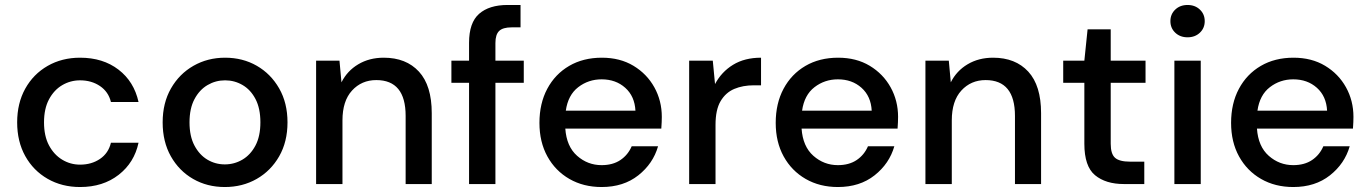

<svg xmlns="http://www.w3.org/2000/svg" viewBox="-20 -740 5505 772"><path d="M302 12Q229 12 171.5 -21Q114 -54 81.5 -112.5Q49 -171 49 -248Q49 -325 81.5 -383.5Q114 -442 171.5 -475Q229 -508 302 -508Q394 -508 456.5 -460Q519 -412 537 -330H426Q416 -371 382 -394Q348 -417 302 -417Q263 -417 230 -397.5Q197 -378 177 -340.5Q157 -303 157 -248Q157 -193 177 -155.5Q197 -118 230 -98Q263 -78 302 -78Q348 -78 382 -101Q416 -124 426 -166H537Q520 -86 457 -37Q394 12 302 12Z M884 12Q813 12 756.5 -20.5Q700 -53 667 -111.5Q634 -170 634 -248Q634 -326 667.5 -384.5Q701 -443 758 -475.5Q815 -508 885 -508Q956 -508 1012.5 -475.5Q1069 -443 1102.5 -384.5Q1136 -326 1136 -248Q1136 -170 1102.5 -111.5Q1069 -53 1012 -20.5Q955 12 884 12ZM884 -79Q922 -79 954.5 -98Q987 -117 1007 -154.5Q1027 -192 1027 -248Q1027 -304 1007.5 -341.5Q988 -379 955.5 -398Q923 -417 885 -417Q847 -417 814.5 -398Q782 -379 762 -341.5Q742 -304 742 -248Q742 -192 762 -154.5Q782 -117 814 -98Q846 -79 884 -79Z M1251 0V-496H1345L1353 -409Q1376 -455 1420.5 -481.5Q1465 -508 1523 -508Q1613 -508 1664.5 -452Q1716 -396 1716 -285V0H1611V-274Q1611 -418 1493 -418Q1434 -418 1395.5 -376Q1357 -334 1357 -256V0Z M1866 0V-407H1795V-496H1866V-568Q1866 -649 1906.5 -684.5Q1947 -720 2021 -720H2073V-630H2037Q2002 -630 1987 -615.5Q1972 -601 1972 -567V-496H2086V-407H1972V0Z M2399 12Q2326 12 2269.5 -20.5Q2213 -53 2181 -111Q2149 -169 2149 -246Q2149 -324 2180.5 -383Q2212 -442 2268.5 -475Q2325 -508 2400 -508Q2473 -508 2527 -475.5Q2581 -443 2611 -389Q2641 -335 2641 -270Q2641 -260 2640.5 -248.5Q2640 -237 2639 -223H2253Q2258 -151 2300.5 -113.5Q2343 -76 2399 -76Q2444 -76 2474.5 -96.5Q2505 -117 2520 -152H2626Q2606 -82 2546.5 -35Q2487 12 2399 12ZM2399 -421Q2346 -421 2305 -389.5Q2264 -358 2255 -295H2535Q2532 -353 2494 -387Q2456 -421 2399 -421Z M2751 0V-496H2846L2855 -402Q2881 -451 2927.5 -479.5Q2974 -508 3040 -508V-397H3011Q2967 -397 2932.5 -382.5Q2898 -368 2877.5 -333.5Q2857 -299 2857 -238V0Z M3349 12Q3276 12 3219.5 -20.5Q3163 -53 3131 -111Q3099 -169 3099 -246Q3099 -324 3130.5 -383Q3162 -442 3218.5 -475Q3275 -508 3350 -508Q3423 -508 3477 -475.5Q3531 -443 3561 -389Q3591 -335 3591 -270Q3591 -260 3590.5 -248.5Q3590 -237 3589 -223H3203Q3208 -151 3250.5 -113.5Q3293 -76 3349 -76Q3394 -76 3424.5 -96.5Q3455 -117 3470 -152H3576Q3556 -82 3496.5 -35Q3437 12 3349 12ZM3349 -421Q3296 -421 3255 -389.5Q3214 -358 3205 -295H3485Q3482 -353 3444 -387Q3406 -421 3349 -421Z M3701 0V-496H3795L3803 -409Q3826 -455 3870.5 -481.5Q3915 -508 3973 -508Q4063 -508 4114.5 -452Q4166 -396 4166 -285V0H4061V-274Q4061 -418 3943 -418Q3884 -418 3845.5 -376Q3807 -334 3807 -256V0Z M4499 0Q4426 0 4383 -35.5Q4340 -71 4340 -162V-407H4255V-496H4340L4353 -622H4446V-496H4586V-407H4446V-162Q4446 -121 4463.5 -105.5Q4481 -90 4524 -90H4581V0Z M4755 -590Q4725 -590 4705.5 -608.5Q4686 -627 4686 -655Q4686 -683 4705.5 -701.5Q4725 -720 4755 -720Q4785 -720 4804.5 -701.5Q4824 -683 4824 -655Q4824 -627 4804.5 -608.5Q4785 -590 4755 -590ZM4702 0V-496H4808V0Z M5180 12Q5107 12 5050.5 -20.5Q4994 -53 4962 -111Q4930 -169 4930 -246Q4930 -324 4961.5 -383Q4993 -442 5049.5 -475Q5106 -508 5181 -508Q5254 -508 5308 -475.5Q5362 -443 5392 -389Q5422 -335 5422 -270Q5422 -260 5421.5 -248.5Q5421 -237 5420 -223H5034Q5039 -151 5081.5 -113.5Q5124 -76 5180 -76Q5225 -76 5255.5 -96.5Q5286 -117 5301 -152H5407Q5387 -82 5327.5 -35Q5268 12 5180 12ZM5180 -421Q5127 -421 5086 -389.5Q5045 -358 5036 -295H5316Q5313 -353 5275 -387Q5237 -421 5180 -421Z"/></svg>

Font: Firefly Display Medium
Style: Regular
Weight: 500
Designer: Colophon Foundry, Jonny Pinhorn
Foundry: Colophon Foundry
Version: Version 1.200; ttfautohint (v1.8.3)